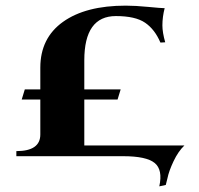

<svg xmlns="http://www.w3.org/2000/svg" viewBox="-20 -554 705 681"><path d="M279 -340V-237H408L397 -201H279V-38H634Q612 -17 595.5 18Q579 53 574 78L568 102L545 107Q558 48 528.5 24Q499 0 417 0H38V-18Q123 -18 123 -77V-201H57L68 -237H123V-314Q123 -419 203.5 -476.5Q284 -534 426 -534Q460 -534 506 -529.5Q552 -525 564 -525Q556 -494 556 -464Q556 -439 566 -404L549 -403Q529 -450 494.5 -473.5Q460 -497 391 -497Q279 -497 279 -340Z"/></svg>

Font: Uncial Antiqua
Style: Regular
Weight: 400
Designer: Astigmatic (AOETI)
Foundry: Astigmatic (AOETI)
Version: Version 1.000